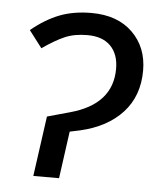

<svg xmlns="http://www.w3.org/2000/svg" viewBox="-44 -578 527 617"><g transform="rotate(5 219.0 -269.0)"><path d="M113 -194 185 -214Q321 -251 321 -366Q321 -413 295 -439.5Q269 -466 220 -466Q178 -466 147 -452.5Q116 -439 76 -411L34 -466Q79 -503 124 -520.5Q169 -538 227 -538Q311 -538 359.5 -490.5Q408 -443 408 -368Q408 -286 359 -232.5Q310 -179 223 -159L190 -152L169 0H86Z"/></g></svg>

Font: FiraGO Book
Style: Italic
Weight: 350
Italic angle: -8°
Designer: bBox Type GmbH
Foundry: bBox Type GmbH
Version: Version 1.001